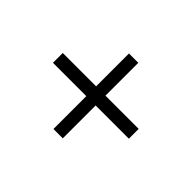

<svg xmlns="http://www.w3.org/2000/svg" viewBox="-91 -587 710 710"><g transform="rotate(-45 263.5 -232.5)"><path d="M289.1 -256.8H460.9V-208H289.1V-34.2H237.8V-208H65.9V-256.8H237.8V-431.2H289.1Z"/></g></svg>

Font: Linear Smooth Low Contrast
Style: Regular
Weight: 500
Designer: Philipp H. Poll, Flanker
Foundry: Philipp H. Poll, reworked by Flanker
Version: Version 1.010 | FøM Fix